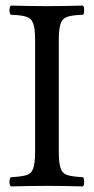

<svg xmlns="http://www.w3.org/2000/svg" viewBox="-20 -667 336 689"><path d="M191 -122Q191 -81 198 -62Q205 -43 224 -38Q243 -33 278 -31Q282 -27 282 -14Q282 -2 278 2Q244 1 210 0.5Q176 0 149 0Q122 0 87.5 0.5Q53 1 19 2Q14 -3 14 -14Q14 -26 19 -31Q54 -33 73 -38Q92 -43 99 -62Q106 -81 106 -122V-523Q106 -565 99 -583.5Q92 -602 73 -607.5Q54 -613 19 -614Q14 -619 14 -630Q14 -642 19 -647Q54 -646 88.5 -645.5Q123 -645 148 -645Q177 -645 211 -645.5Q245 -646 278 -647Q282 -643 282 -630Q282 -618 278 -614Q243 -613 224 -607.5Q205 -602 198 -583.5Q191 -565 191 -523Z"/></svg>

Font: Pochaevsk
Style: Regular
Weight: 400
Version: Version 1.210; ttfautohint (v1.8.4.7-5d5b)